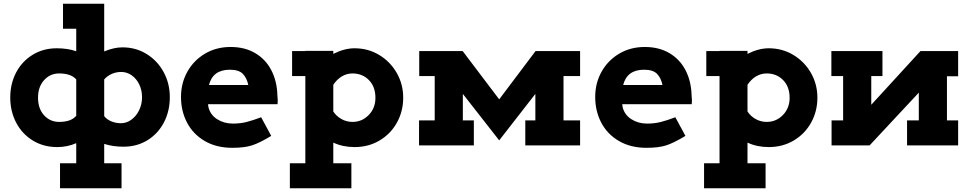

<svg xmlns="http://www.w3.org/2000/svg" viewBox="-20 -780 5205 1030"><path d="M891 -259Q891 -184 859.5 -123.5Q828 -63 771.5 -28Q715 7 642 7Q586 7 539 -8V96H632V230H302V96H389V-12Q341 9 287 9Q213 9 155.5 -26.5Q98 -62 66.5 -122.5Q35 -183 35 -257Q35 -331 66.5 -391Q98 -451 155 -486Q212 -521 284 -521Q344 -521 389 -505V-626H318V-760H539V-504Q591 -526 637 -526Q709 -526 767 -490Q825 -454 858 -393Q891 -332 891 -259ZM742 -258Q742 -296 727 -327Q712 -358 686.5 -376Q661 -394 630 -394Q603 -394 579.5 -383.5Q556 -373 539 -354V-157Q553 -139 577 -129Q601 -119 629 -119Q659 -119 685 -138Q711 -157 726.5 -189Q742 -221 742 -258ZM389 -159V-354Q361 -386 297 -386Q249 -386 216.5 -350Q184 -314 184 -256Q184 -197 216.5 -161.5Q249 -126 297 -126Q362 -126 389 -159Z M1470 -242 1469 -221H1096L1098 -206Q1108 -164 1145 -140.5Q1182 -117 1229 -117Q1269 -117 1302.5 -125.5Q1336 -134 1381 -151L1435 -51Q1374 -14 1333 -0.5Q1292 13 1226 13Q1141 13 1078.5 -23.5Q1016 -60 983.5 -122Q951 -184 951 -260Q951 -334 985 -395Q1019 -456 1079.5 -492Q1140 -528 1217 -528Q1294 -528 1350 -494.5Q1406 -461 1436 -402.5Q1466 -344 1468 -270Q1470 -252 1470 -242ZM1312 -324Q1304 -362 1282.5 -384Q1261 -406 1213 -406Q1122 -406 1101 -324Z M2143 -256Q2143 -183 2109.5 -122.5Q2076 -62 2016.5 -26.5Q1957 9 1882 9Q1819 9 1768 -15V96H1865V230H1535V96H1618V-372H1547V-506H1618V-507H1768V-491Q1828 -521 1882 -521Q1955 -521 2014.5 -485Q2074 -449 2108.5 -388.5Q2143 -328 2143 -256ZM1994 -255Q1994 -315 1959 -350.5Q1924 -386 1871 -386Q1840 -386 1813.5 -370Q1787 -354 1768 -325V-182Q1784 -157 1811.5 -141.5Q1839 -126 1871 -126Q1922 -126 1958 -163Q1994 -200 1994 -255Z M3092 -372H3003V-134H3092V0H2798V-134H2852V-275H2851L2658 -27L2464 -275H2463V-134H2522V0H2228V-134H2312V-372H2229V-506H2462L2658 -247L2853 -506H3092Z M3692 -242 3691 -221H3318L3320 -206Q3330 -164 3367 -140.5Q3404 -117 3451 -117Q3491 -117 3524.5 -125.5Q3558 -134 3603 -151L3657 -51Q3596 -14 3555 -0.5Q3514 13 3448 13Q3363 13 3300.5 -23.5Q3238 -60 3205.5 -122Q3173 -184 3173 -260Q3173 -334 3207 -395Q3241 -456 3301.5 -492Q3362 -528 3439 -528Q3516 -528 3572 -494.5Q3628 -461 3658 -402.5Q3688 -344 3690 -270Q3692 -252 3692 -242ZM3534 -324Q3526 -362 3504.5 -384Q3483 -406 3435 -406Q3344 -406 3323 -324Z M4365 -256Q4365 -183 4331.5 -122.5Q4298 -62 4238.5 -26.5Q4179 9 4104 9Q4041 9 3990 -15V96H4087V230H3757V96H3840V-372H3769V-506H3840V-507H3990V-491Q4050 -521 4104 -521Q4177 -521 4236.5 -485Q4296 -449 4330.5 -388.5Q4365 -328 4365 -256ZM4216 -255Q4216 -315 4181 -350.5Q4146 -386 4093 -386Q4062 -386 4035.5 -370Q4009 -354 3990 -325V-182Q4006 -157 4033.5 -141.5Q4061 -126 4093 -126Q4144 -126 4180 -163Q4216 -200 4216 -255Z M5120 -371H5060V-134H5120V0H4846V-134H4909V-283L4645 0H4441V-134H4503V-372H4440V-506H4714V-372H4654V-218L4918 -506H5120Z"/></svg>

Font: Arvo
Style: Bold
Weight: 700
Designer: Anton Koovit (Cyrillic Expansion: Cyreal)
Foundry: Anton Koovit, Yassin Baggar
Version: Version 3.000